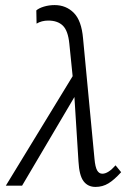

<svg xmlns="http://www.w3.org/2000/svg" viewBox="-20 -731 520 756"><path d="M289 -95 273 -349 67 0H3L266 -431L253 -559Q248 -610 227.5 -630Q207 -650 170 -650Q144 -650 124 -638L123 -690Q133 -699 153 -705Q173 -711 195 -711Q240 -711 270.5 -680.5Q301 -650 307 -580L352 -106Q355 -73 362.5 -60Q370 -47 383 -47Q406 -47 435 -80L457 -53Q430 -23 407 -9Q384 5 356 5Q326 5 309 -17.5Q292 -40 289 -95Z"/></svg>

Font: LXGW Bright GB
Style: Italic
Weight: 400
Italic angle: -12°
Designer: Christian Thalmann (Catharsis Fonts)
Foundry: LXGW / Christian Thalmann (Catharsis Fonts) / Fontworks Inc.
Version: Version 5.510